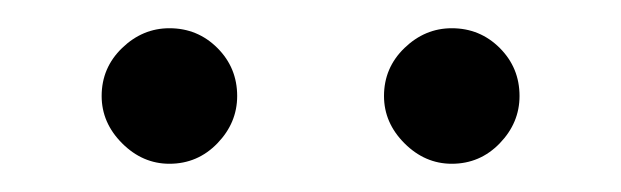

<svg xmlns="http://www.w3.org/2000/svg" viewBox="-20 -718 440 136"><path d="M52 -650Q52 -631 66.5 -616.5Q81 -602 100 -602Q120 -602 134 -616.5Q148 -631 148 -650Q148 -670 134 -684Q120 -698 100 -698Q81 -698 66.5 -684Q52 -670 52 -650ZM252 -650Q252 -631 266.5 -616.5Q281 -602 300 -602Q320 -602 334 -616.5Q348 -631 348 -650Q348 -670 334 -684Q320 -698 300 -698Q281 -698 266.5 -684Q252 -670 252 -650Z"/></svg>

Font: Matrix Sans Print
Style: Regular
Weight: 400
Designer: Brad Neil
Version: Version 1.100